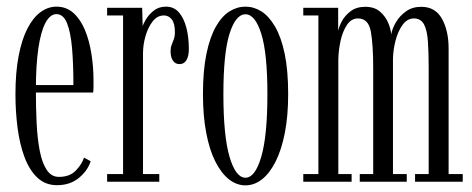

<svg xmlns="http://www.w3.org/2000/svg" viewBox="-20 -547 1422 578"><path d="M151.5 10.5Q116.5 10.5 92.2 -12.5Q68 -35.5 53.5 -74.8Q39 -114 32.8 -162.8Q26.5 -211.5 26.5 -263Q26.5 -328.5 36 -378.2Q45.5 -428 62.5 -461Q79.5 -494 102 -510.5Q124.5 -527 150 -527Q180 -527 201.2 -507.8Q222.5 -488.5 235.8 -456.5Q249 -424.5 255.2 -385Q261.5 -345.5 261.5 -305.5Q261.5 -296 261.5 -286.8Q261.5 -277.5 260.5 -268.5H81V-291H201Q201 -355 196.8 -403Q192.5 -451 181.5 -477.8Q170.5 -504.5 150 -504.5Q131 -504.5 117 -478.5Q103 -452.5 95.5 -401.8Q88 -351 88 -276Q88 -224.5 90.2 -177.5Q92.5 -130.5 99.5 -93.8Q106.5 -57 120.5 -35.8Q134.5 -14.5 157.5 -14.5Q190 -14.5 208.2 -33.5Q226.5 -52.5 233 -72.5L253 -61.5Q243.5 -32.5 217 -11Q190.5 10.5 151.5 10.5Z M302.5 0V-23H350.5V-500.5H302.5V-523.5H408L409.5 -467.5Q410.5 -473.5 418.8 -487.8Q427 -502 442.2 -514.5Q457.5 -527 479.5 -527Q503.5 -527 518.5 -509.8Q533.5 -492.5 541 -463.8Q548.5 -435 548.5 -399.5Q548.5 -377.5 541.2 -365.8Q534 -354 520.5 -354Q507.5 -354 500.5 -364.5Q493.5 -375 493.5 -393Q493.5 -404 496.8 -412Q500 -420 503.2 -428.8Q506.5 -437.5 506.5 -450.5Q506.5 -477 497 -488.8Q487.5 -500.5 473.5 -500.5Q453.5 -500.5 439.5 -482.5Q425.5 -464.5 418 -438.2Q410.5 -412 410.5 -386.5V-23H459.5V0Z M719 11Q692.5 11 669.2 -7.2Q646 -25.5 628.2 -60.8Q610.5 -96 600.8 -147Q591 -198 591 -263.5Q591 -335 601.5 -385.2Q612 -435.5 630 -467Q648 -498.5 671 -512.8Q694 -527 719 -527Q744 -527 766.8 -512.8Q789.5 -498.5 808 -467Q826.5 -435.5 837 -385.2Q847.5 -335 847.5 -263.5Q847.5 -198 837.5 -147Q827.5 -96 809.8 -60.8Q792 -25.5 768.8 -7.2Q745.5 11 719 11ZM719 -12Q748 -12 766.5 -75Q785 -138 785 -263.5Q785 -387 766.5 -445.5Q748 -504 719 -504Q689.5 -504 671 -445.5Q652.5 -387 652.5 -263.5Q652.5 -138 671 -75Q689.5 -12 719 -12Z M893 0V-23H938.5V-500.5H893V-523.5H998V-454Q1000 -465.5 1009 -482.8Q1018 -500 1035.5 -513.2Q1053 -526.5 1079.5 -526.5Q1107.5 -526.5 1124.2 -511.8Q1141 -497 1149 -477.5Q1157 -458 1157.5 -443.5Q1161 -461.5 1172.2 -480.5Q1183.5 -499.5 1202.5 -513Q1221.5 -526.5 1248 -526.5Q1290.5 -526.5 1310.5 -490.5Q1330.5 -454.5 1330.5 -401V-23H1373V0H1229.5V-23H1270.5V-342Q1270.5 -388.5 1268.2 -422Q1266 -455.5 1256.5 -473.5Q1247 -491.5 1226 -491.5Q1206 -491.5 1192 -472.2Q1178 -453 1170.8 -425Q1163.5 -397 1163 -369.5V-23H1204.5V0H1063V-23H1103.5V-342Q1103.5 -411.5 1096.5 -451.5Q1089.5 -491.5 1057.5 -491.5Q1037.5 -491.5 1024.5 -472Q1011.5 -452.5 1005.2 -424Q999 -395.5 998.5 -368.5V-23H1038.5V0Z"/></svg>

Font: Imbue 48pt Light
Style: Regular
Weight: 300
Designer: Tyler Finck
Foundry: Etcetera Type Company
Version: Version 1.102